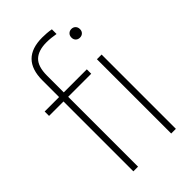

<svg xmlns="http://www.w3.org/2000/svg" viewBox="-245 -903 987 987"><g transform="rotate(-45 249.0 -409.0)"><path d="M111 0V-508H6V-540H111V-661.5Q111 -818 266 -818Q280 -818 297.5 -816.8Q315 -815.5 331 -812.5V-778.5Q314 -781.5 298 -783.2Q282 -785 264 -785Q205 -785 175 -756.8Q145 -728.5 145 -661.5V-540H312.5V-508H145V0ZM403 -680Q389.5 -680 380.8 -688.5Q372 -697 372 -711Q372 -725.5 380.8 -734.2Q389.5 -743 403 -743Q416.5 -743 425.2 -734.2Q434 -725.5 434 -711Q434 -697 425.2 -688.5Q416.5 -680 403 -680ZM386 0V-540H420V0Z"/></g></svg>

Font: Encode Sans SmCnd Th
Style: Regular
Weight: 100
Width: 4
Designer: Multiple Designers
Foundry: Impallari Type
Version: Version 3.002; ttfautohint (v1.8.3) -l 8 -r 50 -G 200 -x 14 